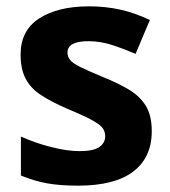

<svg xmlns="http://www.w3.org/2000/svg" viewBox="-20 -576 537 606"><path d="M459 -162Q459 -79 400.5 -34.5Q342 10 226 10Q169 10 128 2.5Q87 -5 46 -22V-145Q90 -125 141 -112Q192 -99 231 -99Q275 -99 293.5 -112Q312 -125 312 -146Q312 -160 304.5 -171Q297 -182 272 -196Q247 -210 194 -232Q143 -254 110 -275.5Q77 -297 61 -327.5Q45 -358 45 -404Q45 -480 104 -518Q163 -556 261 -556Q312 -556 358 -546Q404 -536 453 -513L408 -406Q368 -423 332 -434.5Q296 -446 259 -446Q226 -446 209.5 -437Q193 -428 193 -410Q193 -397 201.5 -386.5Q210 -376 234.5 -364Q259 -352 307 -332Q354 -313 388 -292.5Q422 -272 440.5 -241.5Q459 -211 459 -162Z"/></svg>

Font: Noto Sans Adlam Unjoined
Style: Bold
Weight: 700
Version: Version 3.001